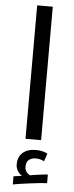

<svg xmlns="http://www.w3.org/2000/svg" viewBox="-66 -792 420 1089"><g transform="rotate(5 144.5 -248.0)"><path d="M100.1 -759.8H189V0H100.1ZM50.8 217.8 98.1 210.9Q84 202.1 73.5 186Q63 169.9 63 147.9Q63 106 90.1 82Q117.2 58.1 165 58.1Q204.1 58.1 231 73.2L215.8 118.2Q195.8 106 166 106Q144 106 128.9 118.4Q113.8 130.9 113.8 157.2Q113.8 189 144 204.1Q153.8 201.7 193.8 196.3Q233.9 190.9 244.1 190.9V240.2Q221.7 240.2 149.2 249.5Q76.7 258.8 50.8 264.2Z"/></g></svg>

Font: DroidArabicKufi
Style: Regular
Weight: 400
Designer: Pascal Zoghbi
Foundry: Ascender Corporation
Version: Version 1.00; ttfautohint (v1.4.1)